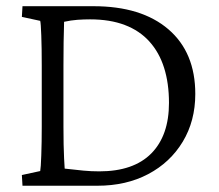

<svg xmlns="http://www.w3.org/2000/svg" viewBox="-20 -593 700 613"><path d="M51.8 -573.2H278.3Q431.6 -573.2 517.6 -499.5Q603.5 -425.8 603.5 -293Q603.5 -207 563.5 -140.6Q523.4 -74.2 453.1 -37.1Q382.8 0 291 0H51.8L49.8 -34.2L108.4 -46.9Q110.4 -56.6 111.8 -97.2Q113.3 -137.7 113.3 -188.5V-383.8Q113.3 -440.4 111.8 -480Q110.4 -519.5 108.4 -526.4L49.8 -539.1ZM184.6 -523.4Q184.6 -513.7 184.1 -499.5Q183.6 -485.4 183.1 -458.5Q182.6 -431.6 182.6 -383.8V-188.5Q182.6 -158.2 183.1 -132.8Q183.6 -107.4 184.6 -87.9Q185.5 -68.4 186.5 -54.7Q220.7 -50.8 246.1 -48.3Q271.5 -45.9 296.9 -45.9Q406.2 -45.9 462.9 -103Q519.5 -160.2 519.5 -264.6Q519.5 -327.1 503.9 -376.5Q488.3 -425.8 457 -460.4Q425.8 -495.1 378.4 -513.2Q331.1 -531.2 267.6 -531.2Q248 -531.2 227.5 -529.8Q207 -528.3 184.6 -523.4Z"/></svg>

Font: Crimson Pro Light
Style: Regular
Weight: 300
Designer: Jacques Le Bailly
Foundry: Baron von Fonthausen
Version: Version 1.003